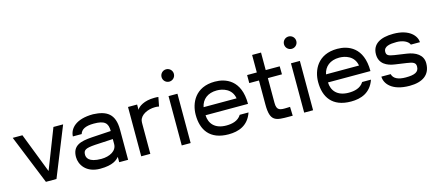

<svg xmlns="http://www.w3.org/2000/svg" viewBox="-54 -1323 4327 1895"><g transform="rotate(-15 2110.0 -376.0)"><path d="M346 0 549 -504H450L291 -96L133 -504H34L238 0Z M791 14C921 14 965 -28 987 -55V0H1078V-307C1078 -472 996 -518 860 -524C680 -524 614 -441 611 -364H701C714 -408 756 -433 843 -433C952 -433 986 -402 986 -319L791 -307C669 -299 588 -275 588 -159C588 -83 645 14 791 14ZM826 -77C694 -77 680 -131 680 -159C680 -207 705 -220 801 -227C819 -228 916 -234 985 -237V-185C985 -116 911 -77 826 -77Z M1305 0V-302C1305 -313 1305 -326 1307 -337C1318 -397 1395 -433 1469 -433C1483 -433 1496 -432 1509 -429L1527 -522C1514 -524 1501 -524 1486 -524C1381 -524 1321 -481 1305 -450V-504H1212V0Z M1671 -640C1706 -640 1734 -668 1734 -703C1734 -738 1706 -766 1671 -766C1636 -766 1608 -738 1608 -703C1608 -668 1636 -640 1671 -640ZM1717 0V-504H1626V0Z M2103 14C2204 14 2304 -19 2347 -144H2257C2223 -88 2159 -76 2103 -76C1986 -76 1933 -142 1930 -227H2364C2364 -473 2212 -524 2103 -524C1902 -524 1837 -375 1837 -255C1837 -103 1910 14 2103 14ZM1932 -309C1947 -385 2006 -435 2100 -435C2157 -435 2252 -412 2269 -309Z M2728 -90C2655 -87 2619 -89 2619 -169V-422H2763L2762 -504H2619V-683H2528V-504H2429V-422H2528V-176C2528 0 2587 0 2724 0H2760L2757 -91Z M2922 -640C2957 -640 2985 -668 2985 -703C2985 -738 2957 -766 2922 -766C2887 -766 2859 -738 2859 -703C2859 -668 2887 -640 2922 -640ZM2968 0V-504H2877V0Z M3354 14C3455 14 3555 -19 3598 -144H3508C3474 -88 3410 -76 3354 -76C3237 -76 3184 -142 3181 -227H3615C3615 -473 3463 -524 3354 -524C3153 -524 3088 -375 3088 -255C3088 -103 3161 14 3354 14ZM3183 -309C3198 -385 3257 -435 3351 -435C3408 -435 3503 -412 3520 -309Z M3952 14C4083 14 4167 -40 4167 -160C4167 -245 4095 -287 4007 -300L3884 -318C3822 -327 3805 -339 3805 -372C3805 -428 3871 -437 3937 -437C4001 -437 4054 -412 4068 -376H4161C4158 -440 4093 -524 3927 -524C3796 -524 3710 -478 3710 -372C3710 -275 3786 -239 3864 -228L3982 -211C4047 -202 4071 -190 4071 -152C4071 -95 4028 -76 3936 -76C3859 -76 3811 -99 3800 -146H3705C3705 -77 3769 14 3952 14Z"/></g></svg>

Font: Hibana SubMedium
Style: Regular
Weight: 500
Width: 6
Designer: pygmalion
Foundry: ybstudio
Version: Version 0.930;hotconv 1.0.109;makeotfexe 2.5.65596